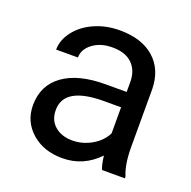

<svg xmlns="http://www.w3.org/2000/svg" viewBox="-103 -640 750 752"><g transform="rotate(20 272.0 -264.0)"><path d="M394.5 0Q386.7 -15.6 381.8 -55.7Q318.8 9.8 231.4 9.8Q153.3 9.8 103.3 -34.4Q53.2 -78.6 53.2 -146.5Q53.2 -229 116 -274.7Q178.7 -320.3 292.5 -320.3H380.4V-361.8Q380.4 -409.2 352.1 -437.3Q323.7 -465.3 268.6 -465.3Q220.2 -465.3 187.5 -440.9Q154.8 -416.5 154.8 -381.8H64Q64 -421.4 92 -458.3Q120.1 -495.1 168.2 -516.6Q216.3 -538.1 273.9 -538.1Q365.2 -538.1 417 -492.4Q468.8 -446.8 470.7 -366.7V-123.5Q470.7 -50.8 489.3 -7.8V0ZM244.6 -68.8Q287.1 -68.8 325.2 -90.8Q363.3 -112.8 380.4 -147.9V-256.3H309.6Q143.6 -256.3 143.6 -159.2Q143.6 -116.7 171.9 -92.8Q200.2 -68.8 244.6 -68.8Z"/></g></svg>

Font: RobotoInd
Style: Regular
Weight: 400
Designer: Google
Version: Version 2.001101; 2014